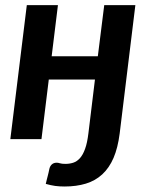

<svg xmlns="http://www.w3.org/2000/svg" viewBox="-20 -532 570 734"><path d="M497.5 -512.5H378.5L354 -317H177.5L201.5 -512.5H82.5L19.5 0H138.5L166.5 -228H343L318 -22.5C315 2.2 310.8 22.1 305.2 37.2C299.8 52.4 293.2 64.2 285.5 72.8C277.8 81.2 269.3 87 260 90C250.7 93 240.8 94.5 230.5 94.5C220.8 94.5 213.8 93.8 209.2 92.2C204.8 90.8 200.7 90 197 90C189.3 90 183.2 92.1 178.5 96.2C173.8 100.4 170.7 105.8 169 112.5C167.7 118.5 166.5 123.8 165.5 128.5C164.5 133.2 163.4 137.6 162.2 141.8C161.1 145.9 159.9 150.3 158.8 155C157.6 159.7 156.3 165 155 171C168 174.7 179.9 177.2 190.8 178.8C201.6 180.2 213.5 181 226.5 181C256.8 181 284.1 177.3 308.2 170C332.4 162.7 353.3 150.8 371 134.5C388.7 118.2 403 97.2 414 71.8C425 46.2 432.8 15.2 437.5 -21.5Z"/></svg>

Font: Lato
Style: Bold Italic
Weight: 700
Italic angle: -7°
Designer: Lukasz Dziedzic
Foundry: tyPoland Lukasz Dziedzic
Version: Version 2.007; 2014-02-27